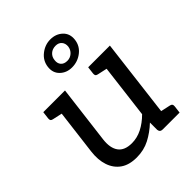

<svg xmlns="http://www.w3.org/2000/svg" viewBox="-211 -875 1007 1007"><g transform="rotate(-45 292.5 -371.5)"><path d="M216 8Q160 8 125.5 -16.5Q91 -41 76.5 -84Q62 -127 69 -184L109 -507H198L158 -184Q151 -126 174 -94.5Q197 -63 251 -63Q290 -63 326.5 -81.5Q363 -100 396 -133L442 -507H531L469 0H416Q396 0 394 -19V-73Q356 -37 312.5 -14.5Q269 8 216 8ZM439 0 459 -78 532 -62Q541 -60 544 -55Q547 -50 546 -41L541 0ZM139 -507 119 -429 46 -445Q37 -447 34 -452Q31 -457 32 -466L37 -507ZM472 -507 452 -429 379 -445Q370 -447 367 -452Q364 -457 365 -466L370 -507ZM222 -658Q227 -699 260 -725Q293 -751 333 -751Q374 -751 401 -725.5Q428 -700 423 -658Q418 -617 385 -591.5Q352 -566 310 -566Q270 -566 243.5 -591.5Q217 -617 222 -658ZM272 -658Q269 -636 281 -622Q293 -608 317 -608Q338 -608 354 -622Q370 -636 373 -658Q375 -680 363 -694Q351 -708 329 -708Q305 -708 289.5 -694Q274 -680 272 -658Z"/></g></svg>

Font: Aleo
Style: Italic
Weight: 400
Italic angle: -7°
Designer: Alessio Laiso
Foundry: Alessio Laiso
Version: Version 2.001;gftools[0.9.29]